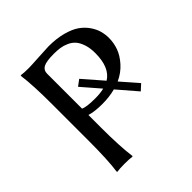

<svg xmlns="http://www.w3.org/2000/svg" viewBox="-178 -782 915 915"><g transform="rotate(-45 279.5 -324.5)"><path d="M189.9 -564.9V-329.1Q210 -318.8 269 -318.8Q303.2 -318.8 328.6 -325.2L250 -416L280.8 -439L366.7 -340.3Q421.9 -374 421.9 -471.2Q421.9 -505.9 413.3 -531.2Q404.8 -556.6 391.8 -571.3Q378.9 -585.9 359.4 -594.7Q339.8 -603.5 321.3 -606.2Q302.7 -608.9 279.8 -608.9Q228.5 -608.9 209.2 -598.4Q189.9 -587.9 189.9 -564.9ZM104 -444.8Q104 -573.7 94.2 -645L96.2 -647.9Q114.3 -645 147 -645Q162.1 -645 218.3 -648.4Q274.4 -651.9 287.1 -651.9Q340.3 -651.9 382.1 -640.6Q423.8 -629.4 449 -611.6Q474.1 -593.8 490.5 -569.8Q506.8 -545.9 512.9 -522.9Q519 -500 519 -476.1Q519 -443.4 507.8 -411.9Q496.6 -380.4 469.2 -349.6Q441.9 -318.8 401.4 -300.3L475.1 -215.8L445.8 -189L361.8 -286.6Q321.8 -275.9 273.9 -275.9Q222.7 -275.9 189.9 -286.1V-200.2Q189.9 -75.2 200.2 0L198.2 2.9Q179.7 0 147 0Q114.3 0 96.2 2.9L94.2 0Q104 -67.9 104 -200.2Z"/></g></svg>

Font: Linux Biolinum G
Style: Regular
Weight: 400
Designer: Philipp H. Poll
Foundry: Philipp H. Poll
Version: Version 1.1.0 ; ttfautohint (v1.6)